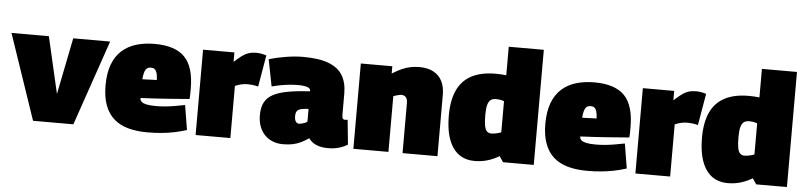

<svg xmlns="http://www.w3.org/2000/svg" viewBox="-45 -982 5172 1233"><g transform="rotate(5 2541.5 -365.0)"><path d="M190 0 3 -550H244L328 -185L401 -550H639L450 0Z M927 10Q858 10 803.5 -5Q749 -20 711.5 -53Q674 -86 654 -139Q634 -192 634 -267Q634 -346 655 -402Q676 -458 715 -493Q754 -528 807.5 -544Q861 -560 925 -560Q1058 -560 1119.5 -497Q1181 -434 1181 -294Q1181 -282 1181 -262.5Q1181 -243 1179 -227Q1151 -225 1114.5 -222Q1078 -219 1036.5 -216Q995 -213 951.5 -210.5Q908 -208 865 -206Q865 -205 865 -203.5Q865 -202 865 -200Q866 -190 875 -181.5Q884 -173 906.5 -168Q929 -163 969 -163Q995 -163 1024 -165.5Q1053 -168 1086 -173.5Q1119 -179 1154 -186L1180 -27Q1139 -14 1099.5 -6Q1060 2 1018 6Q976 10 927 10ZM866 -327Q876 -327 887.5 -327.5Q899 -328 911.5 -328.5Q924 -329 936 -329.5Q948 -330 959 -330Q958 -361 952.5 -377Q947 -393 938 -399.5Q929 -406 914 -406Q904 -406 896 -402.5Q888 -399 882 -390.5Q876 -382 872 -366.5Q868 -351 866 -327Z M1440 -550V-489Q1468 -515 1489 -530.5Q1510 -546 1531.5 -553Q1553 -560 1580 -560Q1594 -560 1610 -557.5Q1626 -555 1646 -549L1611 -345Q1592 -350 1575.5 -352Q1559 -354 1544 -354Q1526 -354 1506.5 -350.5Q1487 -347 1462 -336V0H1238V-550Z M1638 -164Q1638 -214 1655.5 -246.5Q1673 -279 1710 -298.5Q1747 -318 1805.5 -328.5Q1864 -339 1946 -344V-346Q1946 -363 1924.5 -370Q1903 -377 1865 -377Q1843 -377 1815 -374.5Q1787 -372 1757 -366.5Q1727 -361 1697 -353L1663 -526Q1710 -540 1770 -550Q1830 -560 1882 -560Q1986 -560 2048 -536Q2110 -512 2138 -465Q2166 -418 2166 -349V-212Q2166 -193 2171 -187Q2176 -181 2182 -181Q2187 -181 2192.5 -181.5Q2198 -182 2202 -183L2218 -24Q2195 -9 2163.5 0.5Q2132 10 2093 10Q2047 10 2016 -3.5Q1985 -17 1967 -43Q1941 -25 1916 -13Q1891 -1 1863.5 4.5Q1836 10 1801 10Q1765 10 1735 -2Q1705 -14 1683 -37Q1661 -60 1649.5 -92Q1638 -124 1638 -164ZM1864 -177Q1864 -152 1872.5 -141Q1881 -130 1894 -130Q1900 -130 1910 -132.5Q1920 -135 1930.5 -139Q1941 -143 1946 -149V-230Q1921 -229 1905 -226Q1889 -223 1880 -217Q1871 -211 1867.5 -201.5Q1864 -192 1864 -177Z M2255 0V-550H2458V-503Q2491 -524 2519.5 -536.5Q2548 -549 2575 -554.5Q2602 -560 2631 -560Q2688 -560 2725 -539Q2762 -518 2779.5 -481.5Q2797 -445 2797 -396V0H2572V-320Q2572 -350 2560.5 -361Q2549 -372 2533 -372Q2525 -372 2517 -370Q2509 -368 2500 -365.5Q2491 -363 2481 -359V0Z M3220 2 3195 -35Q3158 -13 3119 -1.5Q3080 10 3037 10Q2945 10 2896 -61Q2847 -132 2847 -267Q2847 -365 2877 -430Q2907 -495 2968.5 -527.5Q3030 -560 3124 -560Q3141 -560 3158.5 -559Q3176 -558 3192 -556V-740H3418V2ZM3192 -188V-389Q3179 -394 3166 -396Q3153 -398 3139 -398Q3119 -398 3106 -388.5Q3093 -379 3086.5 -356Q3080 -333 3080 -290Q3080 -245 3085 -220Q3090 -195 3101 -185Q3112 -175 3129 -175Q3138 -175 3148 -176.5Q3158 -178 3169.5 -181Q3181 -184 3192 -188Z M3762 10Q3693 10 3638.5 -5Q3584 -20 3546.5 -53Q3509 -86 3489 -139Q3469 -192 3469 -267Q3469 -346 3490 -402Q3511 -458 3550 -493Q3589 -528 3642.5 -544Q3696 -560 3760 -560Q3893 -560 3954.5 -497Q4016 -434 4016 -294Q4016 -282 4016 -262.5Q4016 -243 4014 -227Q3986 -225 3949.5 -222Q3913 -219 3871.5 -216Q3830 -213 3786.5 -210.5Q3743 -208 3700 -206Q3700 -205 3700 -203.5Q3700 -202 3700 -200Q3701 -190 3710 -181.5Q3719 -173 3741.5 -168Q3764 -163 3804 -163Q3830 -163 3859 -165.5Q3888 -168 3921 -173.5Q3954 -179 3989 -186L4015 -27Q3974 -14 3934.5 -6Q3895 2 3853 6Q3811 10 3762 10ZM3701 -327Q3711 -327 3722.5 -327.5Q3734 -328 3746.5 -328.5Q3759 -329 3771 -329.5Q3783 -330 3794 -330Q3793 -361 3787.5 -377Q3782 -393 3773 -399.5Q3764 -406 3749 -406Q3739 -406 3731 -402.5Q3723 -399 3717 -390.5Q3711 -382 3707 -366.5Q3703 -351 3701 -327Z M4275 -550V-489Q4303 -515 4324 -530.5Q4345 -546 4366.5 -553Q4388 -560 4415 -560Q4429 -560 4445 -557.5Q4461 -555 4481 -549L4446 -345Q4427 -350 4410.5 -352Q4394 -354 4379 -354Q4361 -354 4341.5 -350.5Q4322 -347 4297 -336V0H4073V-550Z M4852 2 4827 -35Q4790 -13 4751 -1.5Q4712 10 4669 10Q4577 10 4528 -61Q4479 -132 4479 -267Q4479 -365 4509 -430Q4539 -495 4600.5 -527.5Q4662 -560 4756 -560Q4773 -560 4790.5 -559Q4808 -558 4824 -556V-740H5050V2ZM4824 -188V-389Q4811 -394 4798 -396Q4785 -398 4771 -398Q4751 -398 4738 -388.5Q4725 -379 4718.5 -356Q4712 -333 4712 -290Q4712 -245 4717 -220Q4722 -195 4733 -185Q4744 -175 4761 -175Q4770 -175 4780 -176.5Q4790 -178 4801.5 -181Q4813 -184 4824 -188Z"/></g></svg>

Font: Georama Black
Style: Regular
Weight: 900
Designer: Jean-Baptiste Levee
Foundry: Production Type
Version: Version 1.001